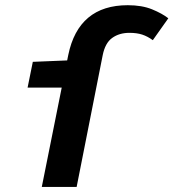

<svg xmlns="http://www.w3.org/2000/svg" viewBox="-20 -733 680 753"><path d="M143.9 0 247.6 -516.8Q267.6 -614.6 326.1 -663.6Q384.6 -712.6 481.2 -712.6Q536.8 -712.6 576.4 -696.4Q616 -680.2 640.1 -661.3L579.3 -575.4Q558.8 -590.4 537.8 -597.3Q516.9 -604.2 487.4 -604.2Q447.8 -604.2 420.1 -584.3Q392.3 -564.5 382.7 -516.1L280.6 0ZM88.2 -389.4 108.7 -490.5 244.8 -496.1H312.2L291.4 -389.4Z"/></svg>

Font: SourceCodeVF
Style: Italic
Weight: 200
Italic angle: -11°
Monospace: yes
Designer: Paul D. Hunt, Teo Tuominen
Foundry: Adobe
Version: Version 1.026;hotconv 1.1.0;makeotfexe 2.6.0